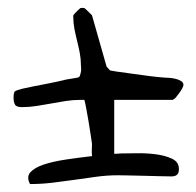

<svg xmlns="http://www.w3.org/2000/svg" viewBox="-20 -500 500 490"><path d="M289.1 -108.4Q302.7 -108.4 327.6 -108.9Q352.5 -109.4 376.5 -106.4Q400.4 -103.5 418.5 -95.2Q436.5 -86.9 436.5 -69.3Q437.5 -49.8 418 -49.8Q408.2 -49.8 389.6 -50.3Q371.1 -50.8 350.6 -51.3Q330.1 -51.8 311 -52.2Q292 -52.7 281.2 -52.7Q252.9 -52.7 225.1 -48.8Q197.3 -44.9 169.4 -41Q141.6 -37.1 113.8 -33.7Q85.9 -30.3 56.6 -30.3Q46.9 -48.8 57.6 -60.5Q68.4 -72.3 91.8 -80.1Q115.2 -87.9 147.9 -92.8Q180.7 -97.7 214.8 -101.6Q213.9 -111.3 214.4 -119.6Q214.8 -127.9 214.8 -132.8Q213.9 -139.6 211.4 -155.8Q209 -171.9 206.1 -189.5Q203.1 -207 200.2 -222.7Q197.3 -238.3 195.3 -245.1H185.5Q166 -245.1 147.5 -242.2Q128.9 -239.3 110.4 -235.8Q91.8 -232.4 73.2 -229.5Q54.7 -226.6 36.1 -226.6Q21.5 -226.6 18.1 -233.4Q14.6 -240.2 14.6 -250Q14.6 -262.7 17.6 -266.6Q21.5 -269.5 36.1 -273.4Q43.9 -275.4 64 -279.3Q84 -283.2 106.4 -287.6Q128.9 -292 148.4 -296.9Q169.9 -300.8 177.7 -301.8Q182.6 -302.7 184.1 -307.1Q185.5 -311.5 186.5 -316.4Q187.5 -321.3 187 -326.7Q186.5 -332 186.5 -334Q186.5 -349.6 183.6 -364.7Q180.7 -379.9 176.8 -395.5Q172.9 -411.1 169.9 -426.3Q167 -441.4 167 -458V-460.9Q168.9 -463.9 176.3 -471.2Q183.6 -478.5 185.5 -479.5H188.5L190.4 -480.5L191.4 -479.5Q192.4 -479.5 193.4 -479.5H195.3Q199.2 -476.6 206.1 -469.7L214.8 -460.9L252 -330.1L260.7 -320.3L277.3 -317.4Q293.9 -315.4 316.4 -312Q338.9 -308.6 362.8 -305.7Q386.7 -302.7 402.3 -301.8Q405.3 -301.8 412.6 -301.3Q419.9 -300.8 428.2 -298.8Q436.5 -296.9 442.4 -293Q448.2 -289.1 448.2 -283.2Q448.2 -280.3 444.8 -273.9Q441.4 -267.6 436.5 -261.2Q431.6 -254.9 427.7 -250Q421.9 -245.1 419.9 -245.1H271.5V-107.4Q275.4 -107.4 280.8 -107.9Q286.1 -108.4 289.1 -108.4Z"/></svg>

Font: Indie Flower
Style: Regular
Weight: 400
Designer: Kimberly Geswein
Foundry: Kimberly Geswein
Version: Version 1.001 2010